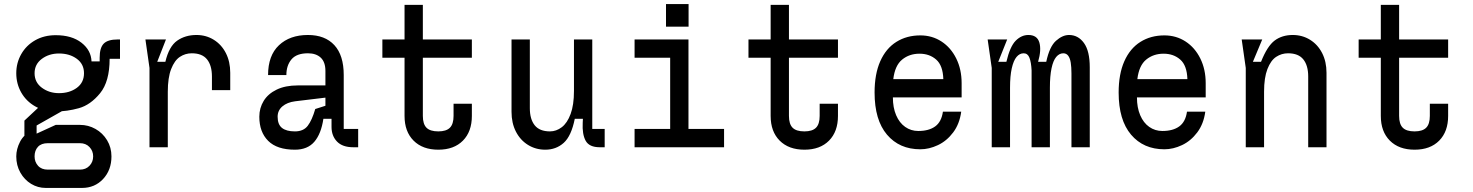

<svg xmlns="http://www.w3.org/2000/svg" viewBox="-20 -724 7240 944"><path d="M60 -364Q60 -415 84.5 -458Q109 -501 153 -526Q197 -551 254 -551Q333 -551 380.5 -514Q428 -477 430 -422H470V-440Q470 -489 490 -509.5Q510 -530 559 -530H570V-435H519Q519 -323 472 -265.5Q425 -208 367.5 -192Q310 -176 254 -176Q197 -176 153 -201Q109 -226 84.5 -269Q60 -312 60 -364ZM393 -364Q393 -409 357.5 -435Q322 -461 270 -461Q221 -461 185.5 -434.5Q150 -408 150 -364Q150 -319 186 -292.5Q222 -266 270 -266Q322 -266 357.5 -292Q393 -318 393 -364ZM60 45Q60 9 78.5 -27Q97 -63 136 -81L215 -20Q183 -20 166.5 -2Q150 16 150 45Q150 72 167 91Q184 110 215 110H373Q402 110 420 91Q438 72 438 45Q438 18 420 -1Q402 -20 373 -20H100V-131L237 -259L305 -189L160 -107V-67L254 -110H373Q414 -110 449.5 -90Q485 -70 506.5 -34.5Q528 1 528 45Q528 112 487 156Q446 200 383 200H205Q166 200 133 180Q100 160 80 124.5Q60 89 60 45Z M715 -390 695 -530H796L753 -420H793Q811 -496 851 -524Q891 -552 946 -552Q993 -552 1031 -528.5Q1069 -505 1090.5 -463Q1112 -421 1112 -366V-281H1022V-348Q1022 -402 998 -432Q974 -462 923 -462Q891 -462 864.5 -444.5Q838 -427 821.5 -384.5Q805 -342 805 -273V0H715Z M1741 0H1717Q1664 0 1637 -28Q1610 -56 1610 -100V-140H1570Q1559 -66 1525.5 -27Q1492 12 1430 12Q1342 12 1298.5 -31.5Q1255 -75 1255 -150Q1255 -193 1276.5 -228Q1298 -263 1340.5 -283.5Q1383 -304 1444 -304H1580V-375Q1580 -419 1557 -440.5Q1534 -462 1494 -462Q1438 -462 1413 -432Q1388 -402 1388 -355H1298Q1298 -451 1351.5 -501.5Q1405 -552 1494 -552Q1578 -552 1624 -502Q1670 -452 1670 -355V-90H1741ZM1530 -188 1580 -204V-244L1431 -226Q1392 -221 1368.5 -201Q1345 -181 1345 -150Q1345 -112 1366.5 -95Q1388 -78 1430 -78Q1472 -78 1493 -105.5Q1514 -133 1530 -188Z M2300 -214V-154Q2300 -77 2256 -32.5Q2212 12 2135 12Q2058 12 2013.5 -32.5Q1969 -77 1969 -154V-440H1860V-530H1969V-700H2059V-530H2300V-440H2059V-154Q2059 -114 2077 -96Q2095 -78 2135 -78Q2174 -78 2192 -96Q2210 -114 2210 -154V-214Z M2495 -174V-530H2585V-192Q2585 -138 2609 -108Q2633 -78 2684 -78Q2715 -78 2742 -98.5Q2769 -119 2785.5 -163.5Q2802 -208 2802 -277V-530H2892V-90H2953V0H2929Q2877 0 2859.5 -32Q2842 -64 2845 -120L2846 -140H2806Q2789 -55 2751.5 -21.5Q2714 12 2661 12Q2614 12 2576 -11.5Q2538 -35 2516.5 -77Q2495 -119 2495 -174Z M3275 -90V-440H3100V-530H3365V-90H3540V0H3100V-90ZM3365.5 -704V-593H3254.5V-704Z M4100 -214V-154Q4100 -77 4056 -32.5Q4012 12 3935 12Q3858 12 3813.5 -32.5Q3769 -77 3769 -154V-440H3660V-530H3769V-700H3859V-530H4100V-440H3859V-154Q3859 -114 3877 -96Q3895 -78 3935 -78Q3974 -78 3992 -96Q4010 -114 4010 -154V-214Z M4280 -269Q4280 -360 4308 -423Q4336 -486 4387 -518Q4438 -550 4505 -550Q4563 -550 4609 -520Q4655 -490 4681.5 -436.5Q4708 -383 4708 -315V-245H4370Q4370 -195 4386 -157.5Q4402 -120 4430.5 -100Q4459 -80 4495 -80Q4547 -80 4578 -102.5Q4609 -125 4616 -175H4706Q4698 -115 4666.5 -73Q4635 -31 4591.5 -10.5Q4548 10 4505 10Q4402 10 4341 -62Q4280 -134 4280 -269ZM4501 -460Q4451 -460 4415.5 -431Q4380 -402 4372 -335H4618Q4616 -402 4583 -431Q4550 -460 4501 -460Z M4932 -530 4888 -420H4928Q4946 -496 4974 -524Q5002 -552 5036 -552Q5079 -552 5090 -515.5Q5101 -479 5084 -420H5124Q5140 -495 5172 -523.5Q5204 -552 5236 -552Q5281 -552 5309.5 -512.5Q5338 -473 5338 -393V0H5248V-363Q5248 -394 5244.5 -416Q5241 -438 5232 -450Q5223 -462 5208 -462Q5188 -462 5173 -444Q5158 -426 5150 -388Q5142 -350 5142 -293V0H5052V-363V-378Q5050 -418 5041.5 -440Q5033 -462 5013 -462Q4993 -462 4978 -444Q4963 -426 4954.5 -388Q4946 -350 4946 -293V0H4856V-390L4836 -530Z M5480 -269Q5480 -360 5508 -423Q5536 -486 5587 -518Q5638 -550 5705 -550Q5763 -550 5809 -520Q5855 -490 5881.5 -436.5Q5908 -383 5908 -315V-245H5570Q5570 -195 5586 -157.5Q5602 -120 5630.5 -100Q5659 -80 5695 -80Q5747 -80 5778 -102.5Q5809 -125 5816 -175H5906Q5898 -115 5866.5 -73Q5835 -31 5791.5 -10.5Q5748 10 5705 10Q5602 10 5541 -62Q5480 -134 5480 -269ZM5701 -460Q5651 -460 5615.5 -431Q5580 -402 5572 -335H5818Q5816 -402 5783 -431Q5750 -460 5701 -460Z M6186 -530 6140 -420H6180Q6211 -498 6247.5 -525Q6284 -552 6336 -552Q6383 -552 6421 -528.5Q6459 -505 6480.5 -463Q6502 -421 6502 -366V0H6412V-348Q6412 -402 6388 -432Q6364 -462 6313 -462Q6281 -462 6254.5 -444.5Q6228 -427 6211.5 -384.5Q6195 -342 6195 -273V0H6105V-390L6085 -530Z M7100 -214V-154Q7100 -77 7056 -32.5Q7012 12 6935 12Q6858 12 6813.5 -32.5Q6769 -77 6769 -154V-440H6660V-530H6769V-700H6859V-530H7100V-440H6859V-154Q6859 -114 6877 -96Q6895 -78 6935 -78Q6974 -78 6992 -96Q7010 -114 7010 -154V-214Z"/></svg>

Font: Fliege Mono Thin
Style: Regular
Weight: 100
Version: Version 0.020;Glyphs 3.3 (3306)